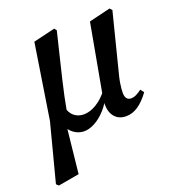

<svg xmlns="http://www.w3.org/2000/svg" viewBox="-135 -572 793 876"><g transform="rotate(-20 262.0 -134.0)"><path d="M2 206 -9 196 64 -84 121 -449 226 -474 235 -463Q218 -393 205 -339.5Q192 -286 182 -244Q172 -202 164.5 -166.5Q157 -131 151 -97L132 -76L104 188ZM196 13Q174 13 154 1.5Q134 -10 120.5 -31.5Q107 -53 103 -83L147 -125Q155 -91 174.5 -75.5Q194 -60 220 -60Q240 -60 261 -68.5Q282 -77 303 -94Q324 -111 343 -137L355 -119H347Q328 -74 301.5 -45Q275 -16 247.5 -1.5Q220 13 196 13ZM399 14Q365 14 345 -8.5Q325 -31 325 -71Q325 -79 326.5 -90Q328 -101 331 -115V-119L391 -449L495 -474L505 -463L443 -218Q437 -194 432 -174.5Q427 -155 424.5 -139.5Q422 -124 421 -112Q420 -100 420 -92Q420 -74 427 -64.5Q434 -55 448 -55Q461 -55 474 -61.5Q487 -68 500 -78L513 -61Q486 -24 458 -5Q430 14 399 14Z"/></g></svg>

Font: Source Serif 4 48pt SemiBold
Style: Italic
Weight: 600
Italic angle: -12°
Designer: Frank Grießhammer
Foundry: Adobe Systems Incorporated
Version: Version 4.004;hotconv 1.0.116;makeotfexe 2.5.65601